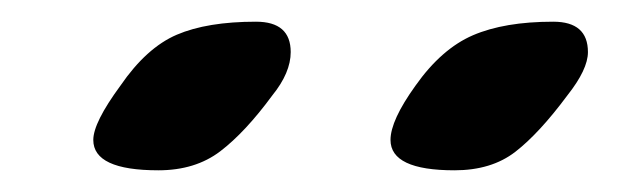

<svg xmlns="http://www.w3.org/2000/svg" viewBox="-20 -647 592 177"><path d="M399 -490Q340 -490 340 -518Q340 -536 363 -568Q387 -602 416 -614.5Q445 -627 490 -627Q522 -627 522 -599Q522 -583 503 -559Q477 -524 455 -507Q433 -490 399 -490ZM126 -490Q66 -490 66 -518Q66 -534 91 -568Q115 -603 143 -615Q171 -627 216 -627Q248 -627 248 -599Q248 -580 231 -559Q206 -525 183 -507.5Q160 -490 126 -490Z"/></svg>

Font: Joscelyn
Style: Regular
Weight: 400
Designer: Peter S. Baker
Version: Version 1.012